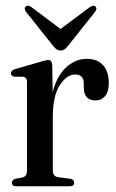

<svg xmlns="http://www.w3.org/2000/svg" viewBox="-20 -649 404 669"><path d="M162 -422.5 163.5 -328Q178.5 -386 211.2 -415Q244 -444 282 -444Q319 -444 339 -422Q359 -400 359 -360Q359 -329 346 -314Q333 -299 313 -299Q273 -299 272 -342.5V-357Q272 -389.5 242 -389.5Q212.5 -389.5 188.2 -352Q164 -314.5 164 -241V-56Q164 -34 183 -31.5L225.5 -26Q238.5 -23.5 238.5 -12Q238.5 0 223.5 0H36.5Q21.5 0 21.5 -12.5Q21.5 -21.5 33 -26L58 -30.5Q74 -34.5 74 -54V-363.5Q74 -379 62 -381.5L28.5 -382Q18 -385 18 -393.5Q18 -403 32 -408L125.5 -435Q141.5 -440 148.5 -440Q160.5 -440 162 -422.5ZM218 -490.5Q211.5 -482 205.5 -477.5Q199.5 -473 191.5 -473Q183 -473 176.8 -477.5Q170.5 -482 164 -490.5L71 -607.5Q62 -619 70 -626.5Q77.5 -633 90.5 -623.5L191 -548L292 -623.5Q305 -632.5 312.5 -626.5Q320 -619.5 311 -607.5Z"/></svg>

Font: Fraunces 144pt Soft
Style: Regular
Weight: 400
Version: Version 1.000;[0bf87f6ff]